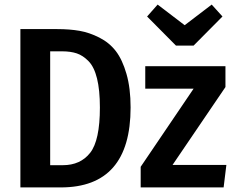

<svg xmlns="http://www.w3.org/2000/svg" viewBox="-20 -818 1027 838"><path d="M904 -798 951 -746 825 -619H748L622 -746L668 -798L786 -708ZM230 -691Q284 -691 327 -683.5Q370 -676 413.5 -654Q457 -632 485.5 -595Q514 -558 532 -495.5Q550 -433 550 -349Q550 0 245 0H69V-691ZM251 -594H199V-97H254Q331 -97 373.5 -151Q416 -205 416 -349Q416 -425 403.5 -475.5Q391 -526 366.5 -551Q342 -576 315 -585Q288 -594 251 -594ZM964 -529V-438L733 -98H968L956 0H594V-90L825 -431H614V-529Z"/></svg>

Font: Fira Sans Condensed Medium
Style: Regular
Weight: 500
Width: 3
Designer: Carrois Corporate & Edenspiekermann AG
Foundry: Carrois Corporate GbR & Edenspiekermann AG
Version: Version 4.203;PS 004.203;hotconv 1.0.88;makeotf.lib2.5.64775